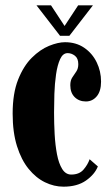

<svg xmlns="http://www.w3.org/2000/svg" viewBox="-20 -690 418 721"><path d="M218.5 11Q183 11 149 -5.5Q115 -22 87.5 -55.8Q60 -89.5 43.8 -141.2Q27.5 -193 27.5 -263.5Q27.5 -339.5 48 -391Q68.5 -442.5 99.5 -473.2Q130.5 -504 164.2 -517.8Q198 -531.5 224 -531.5Q265.5 -531.5 296 -510.8Q326.5 -490 343 -456.2Q359.5 -422.5 359.5 -383.5Q359.5 -347.5 343.2 -328.2Q327 -309 302.5 -309Q277 -309 260.5 -325.2Q244 -341.5 244 -370Q244 -388 251.5 -399.2Q259 -410.5 266.5 -421.5Q274 -432.5 274 -449Q274 -471 261.2 -480.8Q248.5 -490.5 234 -490.5Q216 -490.5 205.8 -468Q195.5 -445.5 190.5 -410.8Q185.5 -376 184.2 -337.5Q183 -299 183 -267.5Q183 -227 185.2 -186Q187.5 -145 194 -110.8Q200.5 -76.5 213.5 -55.5Q226.5 -34.5 247.5 -34.5Q277.5 -34.5 293.5 -53Q309.5 -71.5 316.5 -92L347.5 -65Q335.5 -35 302.8 -12Q270 11 218.5 11ZM205.5 -555.5 117 -670H171.5L222.5 -592.5L273.5 -670H329L240.5 -555.5Z"/></svg>

Font: Imbue Thin 10pt Black
Style: Regular
Weight: 900
Version: Version 1.102